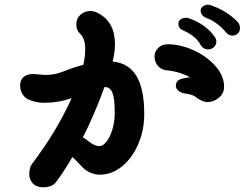

<svg xmlns="http://www.w3.org/2000/svg" viewBox="-20 -777 1045 820"><path d="M596 -290Q596 -220 570 -160.5Q544 -101 500.5 -66Q457 -31 407 -31Q385 -31 364 -40.5Q343 -50 328 -67Q301 -97 289 -106Q253 -44 219 1Q210 13 195 18Q180 23 165 23Q136 23 120.5 6.5Q105 -10 105 -33Q105 -60 116 -76Q223 -217 286 -358Q230 -338 169 -338Q129 -338 98 -354Q84 -361 75 -377Q66 -393 66 -411Q66 -436 81 -448.5Q96 -461 122 -461Q129 -461 147 -459Q165 -457 176 -457Q213 -457 249 -471Q295 -490 336 -500Q344 -537 344 -567Q344 -613 321 -634Q306 -648 306 -673Q306 -699 324 -714.5Q342 -730 367 -730Q381 -730 399 -721Q471 -683 471 -589Q471 -553 461 -514Q529 -508 562.5 -453Q596 -398 596 -290ZM937 -407Q937 -377 914 -359Q891 -341 867 -341Q845 -341 818 -361Q812 -367 799 -371.5Q786 -376 774 -377Q756 -379 743.5 -388.5Q731 -398 731 -410Q731 -433 754 -440Q777 -446 792 -447Q745 -472 690 -477Q667 -480 653.5 -496.5Q640 -513 640 -536Q640 -557 656 -572.5Q672 -588 696 -588Q750 -588 806.5 -562.5Q863 -537 900 -495Q937 -453 937 -407ZM470 -296Q470 -355 460.5 -380Q451 -405 428 -405H426Q385 -291 334 -190Q345 -185 355 -176Q382 -153 405 -153Q420 -153 435.5 -173Q451 -193 460.5 -226Q470 -259 470 -296ZM945 -639Q929 -659 906 -676Q883 -693 862 -700Q837 -710 837 -733Q837 -742 846 -749Q855 -756 866 -757Q873 -757 876 -756Q911 -745 942.5 -725.5Q974 -706 996 -682Q1003 -675 1005 -659Q1005 -642 995.5 -633.5Q986 -625 973 -625Q956 -625 945 -639ZM837 -585Q817 -622 767 -645Q753 -651 747.5 -657.5Q742 -664 742 -677Q742 -688 751.5 -694.5Q761 -701 774 -701Q783 -701 789 -698Q824 -686 852.5 -665Q881 -644 898 -618Q904 -609 904 -600Q904 -585 893.5 -575.5Q883 -566 868 -566Q849 -566 837 -585Z"/></svg>

Font: Tsukimi Rounded
Style: Bold
Weight: 700
Designer: Takashi Funayama
Foundry: Takashi Funayama
Version: Version 1.032; ttfautohint (v1.8.3)